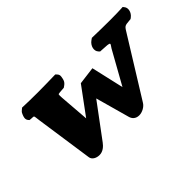

<svg xmlns="http://www.w3.org/2000/svg" viewBox="-65 -773 1074 1074"><g transform="rotate(-45 472.0 -235.5)"><path d="M463 -346.5 345 -186.3 331.2 -363.3C329.7 -377.8 330.5 -387 331.8 -391.3C336.4 -392.5 349.5 -394.1 367.5 -395L377.3 -395.6L386.9 -402.3C406.6 -416 408.1 -430.8 410.1 -440.9C411.8 -449.8 415.6 -462.4 403.6 -474.7L396.2 -482.3L385.3 -482C342.5 -481 299.3 -480 254.4 -480C207 -480 171.1 -481 145.2 -482L134.3 -482.5L124.7 -474.7C113.8 -466.5 111 -458.7 108.7 -452.8C104.2 -441.6 96.7 -423.7 109.5 -409.1L114.1 -403.8L122.1 -402.7C153.3 -399.1 145.4 -411.3 152.6 -362L201.7 -23.2C204.1 -1 227.7 12 253.2 12C281.3 12 301.9 -7.9 314.8 -25.2L463.6 -225.4L519.7 -23.3C524.6 -5.5 539.1 12 567.2 12C590.6 12 619 -2.4 631.6 -24L838.4 -357.5C863.9 -398.4 860.3 -399.2 904.4 -402.6L913.3 -403.4L920.9 -409.1C943.4 -426 950.8 -457.8 936 -474.7L929.9 -482.7L918.4 -481.9C898.2 -481 875.6 -480 829.6 -480C781.1 -480 737.9 -481 696.8 -482L686.1 -482.3L675.1 -474.7C648.2 -456 640.1 -421 658.4 -402.3L665 -395.5L674.6 -395C756.1 -391.6 736.7 -388.6 721.7 -362.4L612.3 -166.3L568 -359.9Z"/></g></svg>

Font: Linux Libertine Mono O 
Style: Mono Bold Oblique
Weight: 400
Italic angle: -13°
Designer: Philipp H. Poll
Foundry: Philipp H. Poll
Version: Version 5.1.7